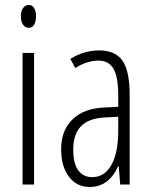

<svg xmlns="http://www.w3.org/2000/svg" viewBox="-20 -743 611 773"><path d="M117.2 0H70.8V-529.8H117.2ZM64 -676.8Q64 -698.7 73 -710.9Q82 -723.1 96.2 -723.1Q109.4 -723.1 117.2 -710.9Q125 -698.7 125 -676.8Q125 -655.8 117.2 -643.3Q109.4 -630.9 96.2 -630.9Q82 -630.9 73 -643.3Q64 -655.8 64 -676.8Z M463.9 0 458 -74.2H456.1Q418 9.8 340.8 9.8Q289.1 9.8 257.6 -31.5Q226.1 -72.8 226.1 -142.1Q226.1 -217.8 271.5 -262Q316.9 -306.2 398.9 -310.1L456.1 -313V-356.9Q456.1 -431.2 437.5 -465.1Q418.9 -499 376 -499Q330.6 -499 283.2 -469.2L263.2 -505.9Q318.4 -540 378.9 -540Q444.3 -540 473.1 -498.8Q502 -457.5 502 -360.8V0ZM351.1 -29.8Q400.9 -29.8 428.5 -78.9Q456.1 -127.9 456.1 -217.8V-272.9L400.9 -270Q336.9 -266.6 305.9 -234.6Q274.9 -202.6 274.9 -141.1Q274.9 -83.5 295.4 -56.6Q315.9 -29.8 351.1 -29.8Z"/></svg>

Font: TypoPRO Open Sans Condensed
Style: Regular
Weight: 300
Width: 3
Foundry: Ascender Corporation
Version: Version 1.10